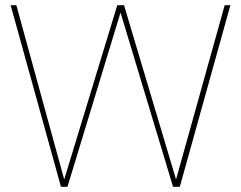

<svg xmlns="http://www.w3.org/2000/svg" viewBox="-20 -720 929 740"><path d="M215 0 21 -700H43L227 -30H228L432 -700H458L658 -30H659L846 -700H868L673 0H647L445 -670H444L240 0Z"/></svg>

Font: DM Sans 28pt Thin
Style: Regular
Weight: 250
Version: Version 4.004;gftools[0.9.30]